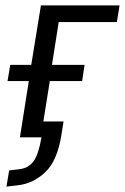

<svg xmlns="http://www.w3.org/2000/svg" viewBox="-20 -510 464 713"><path d="M4 183 14 123 54 118Q86 114 104.5 89Q123 64 134 0H54L87 -209H8L18 -269H96L132 -490H424L414 -428H198L173 -269H294L285 -209H165L141 -59H216L208 -9Q193 87 148 129.5Q103 172 46 178Z"/></svg>

Font: Nunito Sans 10pt Condensed
Style: Italic
Weight: 400
Width: 3
Italic angle: -9°
Designer: Vernon Adams
Foundry: Vernon Adams
Version: Version 3.101;gftools[0.9.27]